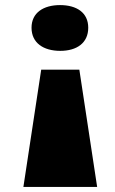

<svg xmlns="http://www.w3.org/2000/svg" viewBox="-20 -535 452 755"><path d="M142 -261 72 200H362L292 -261ZM216 -515C151 -515 104 -485 104 -426C104 -366 151 -335 217 -335C282 -335 327 -366 327 -426C327 -485 282 -515 216 -515Z"/></svg>

Font: Sprat Extended Black
Style: Regular
Weight: 900
Width: 9
Designer: Ethan Nakache
Foundry: Collletttivo
Version: Version 2.000;Glyphs 3.2 (3217)